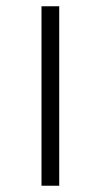

<svg xmlns="http://www.w3.org/2000/svg" viewBox="-20 -592 331 619"><path d="M113.8 6.8V-571.8H170.9V6.8Z"/></svg>

Font: Linux Libertine
Style: Regular
Weight: 400
Designer: Philipp H. Poll
Foundry: Philipp H. Poll
Version: Version 5.3.0 ; ttfautohint (v0.9)